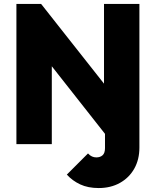

<svg xmlns="http://www.w3.org/2000/svg" viewBox="-20 -729 788 971"><path d="M63 0V-709H188L242 -564V0ZM552 0 138 -526 188 -709 603 -183ZM552 0 506 -149V-709H685V0ZM479 222Q425 222 385.5 203.5Q346 185 318 154L425 47Q435 58 445.5 62.5Q456 67 467 67Q487 67 499 56Q511 45 511 20V-489H685V17Q685 78 659 124Q633 170 586.5 196Q540 222 479 222Z"/></svg>

Font: Outfit Thin ExtraBold
Style: Regular
Weight: 800
Version: Version 1.100;gftools[0.9.27]